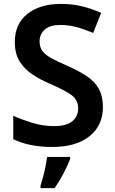

<svg xmlns="http://www.w3.org/2000/svg" viewBox="-20 -744 590 985"><path d="M508 -195Q508 -100 439 -45Q370 10 248 10Q130 10 48 -30V-150Q93 -130 147 -113.5Q201 -97 257 -97Q321 -97 351 -122Q381 -147 381 -188Q381 -233 343 -259Q305 -285 232 -316Q188 -335 148 -361Q108 -387 82 -427Q56 -467 56 -529Q56 -621 120.5 -672.5Q185 -724 293 -724Q350 -724 399.5 -712Q449 -700 499 -678L458 -575Q413 -594 372.5 -605Q332 -616 289 -616Q237 -616 210 -592.5Q183 -569 183 -532Q183 -502 198 -482Q213 -462 244.5 -445Q276 -428 326 -406Q383 -381 424 -354Q465 -327 486.5 -289Q508 -251 508 -195ZM340 71Q329 101 307.5 142.5Q286 184 260 221H188V208Q194 190 201 163.5Q208 137 213.5 109.5Q219 82 222 61H340Z"/></svg>

Font: Noto Sans Gujarati UI SemiBold
Style: Regular
Weight: 600
Designer: Jelle Bosma - Monotype Design Team, Universal Thirst
Foundry: Monotype Imaging Inc.
Version: Version 2.106; ttfautohint (v1.8.4.7-5d5b)